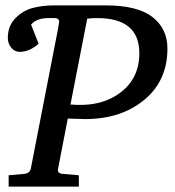

<svg xmlns="http://www.w3.org/2000/svg" viewBox="-20 -691 647 711"><path d="M600 -511Q600 -392 514 -321Q428 -250 295 -250L231 -252L195 -66Q191 -48 214 -47L272 -42V0H12V-42L69 -47Q90 -49 94 -66L195 -585L198 -603Q203 -624 182 -624H159Q116 -624 95 -600L123 -529Q89 -499 53 -499Q34 -499 21.5 -514.5Q9 -530 9 -551Q9 -595 37 -623.5Q65 -652 101 -661.5Q137 -671 180 -671H372Q489 -671 544.5 -628Q600 -585 600 -511ZM496 -494Q496 -624 340 -624Q321 -624 303 -622L241 -304Q341 -295 408 -336Q496 -390 496 -494Z"/></svg>

Font: Veleka
Style: Italic
Weight: 400
Italic angle: -12°
Designer: Stefan Peev, Context Ltd, 2016; SIL International, 1997-2014.
Foundry: Stefan Peev, Context Ltd, 2016
Version: Version 1.000